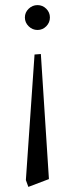

<svg xmlns="http://www.w3.org/2000/svg" viewBox="-20 -482 293 757"><path d="M93 -378.4Q78.1 -393.1 78.1 -413.1Q78.1 -433.1 93 -447.5Q107.9 -461.9 127.9 -461.9Q147.9 -461.9 162.4 -447.5Q176.8 -433.1 176.8 -413.1Q176.8 -393.1 162.4 -378.4Q147.9 -363.8 127.9 -363.8Q107.9 -363.8 93 -378.4ZM82 228 116.2 -267.1 141.1 -269 172.9 224.1 91.8 254.9Z"/></svg>

Font: Dehuti
Style: Book
Weight: 400
Version: Version 1.2